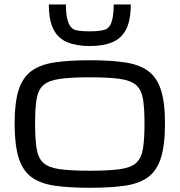

<svg xmlns="http://www.w3.org/2000/svg" viewBox="-20 -849 822 879"><path d="M391.1 10.7Q296.9 10.7 231 1.2Q165 -8.3 124.5 -37.8Q84 -67.4 65.4 -126.5Q46.9 -185.5 46.9 -284.2Q46.9 -379.9 65.4 -437.5Q84 -495.1 124.5 -524.4Q165 -553.7 231 -563.5Q296.9 -573.2 391.1 -573.2Q485.8 -573.2 551.5 -563.5Q617.2 -553.7 657.7 -524.4Q698.2 -495.1 716.8 -437.5Q735.4 -379.9 735.4 -284.2Q735.4 -185.5 716.8 -126.5Q698.2 -67.4 657.7 -37.8Q617.2 -8.3 551.5 1.2Q485.8 10.7 391.1 10.7ZM641.6 -284.2Q641.6 -354 634.5 -396Q627.4 -438 603.5 -459.2Q579.6 -480.5 529.1 -487.8Q478.5 -495.1 391.1 -495.1Q304.2 -495.1 253.4 -487.8Q202.6 -480.5 178.7 -459.2Q154.8 -438 147.7 -396Q140.6 -354 140.6 -284.2Q140.6 -211.9 147.7 -168.5Q154.8 -125 178.7 -103.3Q202.6 -81.5 253.4 -74.5Q304.2 -67.4 391.1 -67.4Q478.5 -67.4 529.1 -74.5Q579.6 -81.5 603.5 -103.3Q627.4 -125 634.5 -168.5Q641.6 -211.9 641.6 -284.2ZM391.1 -638.2Q332 -638.2 290 -654.8Q248 -671.4 225.8 -712.6Q203.6 -753.9 203.6 -828.6H281.7Q281.7 -736.3 315.4 -715.8Q332.5 -705.6 391.1 -705.6Q449.7 -705.6 469.2 -717.3Q500.5 -736.3 500.5 -828.6H578.6Q578.6 -753.9 556.4 -712.6Q534.2 -671.4 492.4 -654.8Q450.7 -638.2 391.1 -638.2Z"/></svg>

Font: Michroma
Style: Regular
Weight: 400
Designer: Vernon Adams
Foundry: Vernon Adams
Version: Version 1.100; ttfautohint (v1.8.4.7-5d5b);gftools[0.9.29]